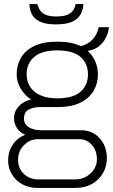

<svg xmlns="http://www.w3.org/2000/svg" viewBox="-20 -743 556 945"><path d="M164 182Q124 182 91 164.5Q58 147 39 116Q20 85 20 47Q20 3 42.5 -30.5Q65 -64 104 -80Q76 -91 62.5 -114Q49 -137 49 -161Q49 -194 72 -219.5Q95 -245 132 -253Q101 -275 81.5 -307.5Q62 -340 62 -377Q62 -422 83 -458.5Q104 -495 148.5 -516.5Q193 -538 262 -538Q297 -538 326 -532.5Q355 -527 378 -516Q413 -525 435.5 -548.5Q458 -572 466 -609H516Q514 -584 501.5 -558.5Q489 -533 466.5 -515Q444 -497 412 -493Q438 -468 450 -438.5Q462 -409 462 -377Q462 -333 441 -296.5Q420 -260 376 -238Q332 -216 262 -216H178Q144 -216 121 -203.5Q98 -191 98 -159Q98 -131 122.5 -116.5Q147 -102 183 -102H378Q435 -102 470.5 -62.5Q506 -23 506 35Q506 76 486.5 109.5Q467 143 432.5 162.5Q398 182 353 182ZM167 140H351Q380 140 404 126.5Q428 113 442.5 90.5Q457 68 457 42Q457 -2 432 -30Q407 -58 371 -58H167Q127 -58 98 -28.5Q69 1 69 42Q69 87 98 113.5Q127 140 167 140ZM262 -259Q339 -259 376 -291Q413 -323 413 -377Q413 -431 376 -463Q339 -495 262 -495Q186 -495 148.5 -463Q111 -431 111 -377Q111 -344 127.5 -317Q144 -290 178 -274.5Q212 -259 262 -259ZM255 -623Q202 -623 173.5 -638Q145 -653 135 -676.5Q125 -700 125 -723H163Q167 -712 174 -697.5Q181 -683 200 -672.5Q219 -662 257 -662Q297 -662 316.5 -672.5Q336 -683 343.5 -697.5Q351 -712 352 -723H390Q390 -700 379 -676.5Q368 -653 339 -638Q310 -623 255 -623Z"/></svg>

Font: Archivo SemiBold Thin
Style: Regular
Weight: 250
Version: Version 2.001